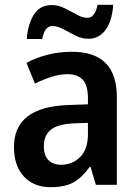

<svg xmlns="http://www.w3.org/2000/svg" viewBox="-20 -767 574 797"><path d="M279 -552Q465 -552 465 -364V0H378L356 -74H352Q322 -31 286 -10.5Q250 10 190 10Q120 10 79 -34.5Q38 -79 38 -157Q38 -323 263 -331L345 -334V-359Q345 -413 323.5 -436Q302 -459 261 -459Q228 -459 193.5 -448Q159 -437 125 -420L90 -506Q128 -527 176 -539.5Q224 -552 279 -552ZM288 -255Q219 -252 190.5 -228Q162 -204 162 -161Q162 -121 181.5 -102Q201 -83 234 -83Q281 -83 313 -115.5Q345 -148 345 -209V-257ZM91 -605Q96 -668 121 -707Q146 -746 195 -746Q222 -746 248 -733Q274 -720 298 -706.5Q322 -693 343 -693Q374 -693 385 -747H450Q445 -678 417.5 -642Q390 -606 347 -606Q319 -606 293 -619.5Q267 -633 242.5 -646Q218 -659 198 -659Q182 -659 171.5 -646.5Q161 -634 155 -605Z"/></svg>

Font: Noto Sans Khmer UI SemiCondensed SemiBold
Style: Regular
Weight: 600
Width: 4
Designer: Danh Hong and the Monotype Design Team
Foundry: Monotype Imaging Inc.
Version: Version 2.002; ttfautohint (v1.8.4.7-5d5b)